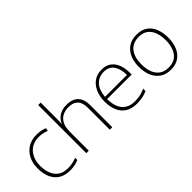

<svg xmlns="http://www.w3.org/2000/svg" viewBox="19 -1447 2144 2144"><g transform="rotate(-45 1091.0 -375.0)"><path d="M302 10Q220 10 166 -24Q112 -58 85 -119.5Q58 -181 58 -262Q58 -346 90 -408.5Q122 -471 179.5 -505.5Q237 -540 316 -540Q353 -540 384.5 -533.5Q416 -527 443 -515L434 -480Q405 -493 375 -498.5Q345 -504 316 -504Q248 -504 199.5 -474Q151 -444 124.5 -389.5Q98 -335 98 -262Q98 -195 119.5 -141Q141 -87 185.5 -56Q230 -25 301 -25Q339 -25 374 -32.5Q409 -40 438 -52V-17Q413 -6 378.5 2Q344 10 302 10Z M563 0V-760H602V-504Q602 -483 601 -465Q600 -447 599 -426H602Q614 -457 638.5 -482.5Q663 -508 700.5 -523.5Q738 -539 790 -539Q848 -539 889 -518.5Q930 -498 951.5 -455.5Q973 -413 973 -347V0H934V-345Q934 -428 896 -466.5Q858 -505 787 -505Q700 -505 651 -453.5Q602 -402 602 -297V0Z M1355 10Q1274 10 1220 -24Q1166 -58 1140 -119.5Q1114 -181 1114 -260Q1114 -338 1140 -401Q1166 -464 1217 -502Q1268 -540 1344 -540Q1412 -540 1455.5 -507.5Q1499 -475 1520.5 -419.5Q1542 -364 1542 -294V-263H1154Q1155 -148 1206.5 -86.5Q1258 -25 1356 -25Q1405 -25 1440.5 -32.5Q1476 -40 1521 -61V-23Q1482 -6 1443.5 2Q1405 10 1355 10ZM1155 -297H1502Q1502 -391 1463 -448Q1424 -505 1344 -505Q1264 -505 1214 -452Q1164 -399 1155 -297Z M1890 10Q1815 10 1763.5 -25.5Q1712 -61 1685.5 -123Q1659 -185 1659 -265Q1659 -392 1721.5 -466Q1784 -540 1895 -540Q1974 -540 2024.5 -504Q2075 -468 2099 -406Q2123 -344 2123 -265Q2123 -186 2097.5 -123.5Q2072 -61 2020.5 -25.5Q1969 10 1890 10ZM1890 -25Q1957 -25 1999.5 -55.5Q2042 -86 2062.5 -140.5Q2083 -195 2083 -265Q2083 -333 2064 -387Q2045 -441 2004 -473Q1963 -505 1895 -505Q1799 -505 1749 -441.5Q1699 -378 1699 -265Q1699 -194 1720 -139.5Q1741 -85 1783.5 -55Q1826 -25 1890 -25Z"/></g></svg>

Font: Noto Sans Symbols ExtraLight
Style: Regular
Weight: 250
Version: Version 2.002